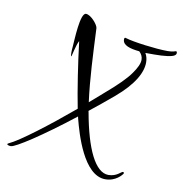

<svg xmlns="http://www.w3.org/2000/svg" viewBox="-203 -827 1004 1042"><g transform="rotate(10 299.0 -306.0)"><path d="M445 127C504 127 534 86 538 81C539 80 539 78 539 76C539 73 537 71 534 71C524 71 504 101 458 101C385 101 328 -20 293 -217C292 -218 292 -220 292 -223C333 -256 376 -290 419 -327C520 -412 554 -483 554 -535C554 -554 550 -571 541 -586H591C642 -586 689 -591 702 -602C707 -606 709 -610 709 -615C709 -621 707 -624 703 -624C699 -624 690 -617 658 -617C592 -617 464 -634 424 -647C424 -647 424 -647 423 -647L421 -648C421 -648 421 -648 420 -648C416 -648 414 -645 414 -638C414 -606 455 -594 507 -589C519 -577 527 -564 527 -545C527 -525 515 -499 492 -467C469 -434 426 -391 364 -338L285 -269C268 -397 263 -525 256 -673C254 -692 214 -739 187 -739C154 -739 150 -585 147 -553C146 -541 145 -530 145 -519C145 -505 146 -498 148 -498C151 -498 162 -563 176 -587C190 -470 212 -324 232 -224C100 -113 -47 0 -105 26C-109 28 -111 30 -111 31C-111 36 -101 39 -90 39C-66 39 72 -50 241 -183L244 -170C264 -93 325 127 445 127Z"/></g></svg>

Font: Comforter
Style: Regular
Weight: 400
Designer: Robert E. Leuschke
Foundry: Robert E. Leuschke
Version: Version 1.013; ttfautohint (v1.8.3)